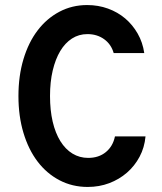

<svg xmlns="http://www.w3.org/2000/svg" viewBox="-20 -730 640 760"><path d="M435 -190Q427 -151 399 -128Q371 -105 329 -105Q295 -105 267 -122Q239 -139 219 -171.2Q199.1 -203.3 188.5 -248.5Q178 -293.7 178 -349.8Q178 -406 188.7 -451.1Q199.4 -496.1 218.5 -528Q237.6 -559.9 264.9 -577.5Q292.1 -595 326 -595Q364 -595 392 -575Q420 -555 430 -520H551Q545 -562 525 -597Q505 -632 475.5 -657Q446 -682 407.5 -696Q368.9 -710 325 -710Q265.1 -710 215.1 -683.5Q165 -657 128.9 -609.6Q92.8 -562.2 72.9 -495.9Q53 -429.6 53 -349.8Q53 -270 72.9 -204Q92.7 -138 128.8 -90.5Q164.9 -43 215.6 -16.5Q266.3 10 327 10Q373 10 412.5 -5Q452 -20 482.5 -46.5Q513 -73 532.5 -109.5Q552 -146 556 -190Z"/></svg>

Font: CommitMonoV142 ExtLt
Style: Regular
Weight: 200
Monospace: yes
Designer: Eigil Nikolajsen
Foundry: Eigil Nikolajsen
Version: Version 1.142